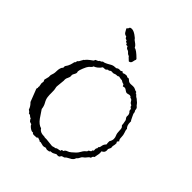

<svg xmlns="http://www.w3.org/2000/svg" viewBox="-223 -1047 1062 1062"><g transform="rotate(45 308.0 -516.0)"><path d="M543.9 -546.9Q543.9 -520.5 557.6 -508.8V-505.9Q557.6 -498 563 -484.4Q568.4 -470.7 568.4 -453.1Q568.4 -435.5 576.2 -429.7Q574.2 -426.8 571.3 -423.8Q568.4 -420.9 568.4 -418Q568.4 -415 570.8 -414.6Q573.2 -414.1 573.2 -411.1L572.3 -409.2Q573.2 -401.4 571.3 -394.5Q569.3 -387.7 569.3 -381.3Q569.3 -375 570.3 -372.1L562.5 -355.5Q563.5 -351.6 563.5 -345.7Q563.5 -328.1 545.9 -321.3Q546.9 -317.4 546.9 -308.6Q546.9 -299.8 544.4 -290.5Q542 -281.2 541 -271.5Q529.3 -265.6 530.3 -254.9Q521.5 -252 516.1 -244.6Q510.7 -237.3 505.9 -232.4Q501 -227.5 498 -226.1Q495.1 -224.6 492.2 -221.2Q489.3 -217.8 487.3 -212.9Q484.4 -205.1 478.5 -199.2Q472.7 -195.3 472.7 -191.9Q472.7 -188.5 466.8 -181.2Q460.9 -173.8 446.8 -167.5Q432.6 -161.1 422.9 -150.4H419.9L409.2 -146.5Q406.2 -143.6 403.3 -137.7Q398.4 -130.9 380.9 -133.8Q375 -130.9 367.7 -126.5Q360.4 -122.1 352.1 -122.1Q343.8 -122.1 343.8 -118.7Q343.8 -115.2 337.4 -115.2Q331.1 -115.2 328.1 -113.3H327.1L313.5 -117.2Q303.7 -113.3 295.9 -113.3L271.5 -119.1Q269.5 -119.1 265.6 -117.2Q261.7 -122.1 255.9 -123Q250 -124 246.1 -127Q243.2 -126 238.3 -121.1H236.3L217.8 -120.1Q207 -120.1 205.1 -127Q195.3 -124 181.2 -134.3Q167 -144.5 165 -153.3H162.1L150.4 -157.2Q147.5 -161.1 144.5 -164.6Q141.6 -168 140.6 -172.9Q132.8 -174.8 127.9 -180.2Q123 -185.5 113.3 -185.5Q111.3 -191.4 106.9 -194.3Q102.5 -197.3 98.6 -200.2Q92.8 -219.7 75.2 -236.3Q56.6 -286.1 51.3 -297.9Q45.9 -309.6 45.9 -311.5L48.8 -321.3L46.9 -326.2Q46.9 -328.1 47.9 -328.1Q48.8 -328.1 48.8 -330.1L44.9 -352.5L46.9 -367.2L42 -377.9L48.8 -405.3V-417Q48.8 -421.9 50.8 -426.3Q52.7 -430.7 54.7 -439Q56.6 -447.3 56.6 -459.5Q56.6 -471.7 59.6 -481.9Q62.5 -492.2 66.9 -495.6Q71.3 -499 69.3 -510.7Q81.1 -526.4 85.4 -540.5Q89.8 -554.7 89.8 -556.6Q89.8 -562.5 92.8 -565.4Q97.7 -568.4 97.2 -573.2Q96.7 -578.1 99.6 -580.1Q102.5 -582 105.5 -585.9Q108.4 -589.8 111.3 -596.7Q114.3 -603.5 119.1 -610.4L123 -612.3Q126 -621.1 159.2 -644.5Q162.1 -647.5 162.6 -650.4Q163.1 -653.3 165 -655.3Q168.9 -656.2 180.7 -662.1L182.6 -666L198.2 -673.8L199.2 -677.7Q201.2 -678.7 204.1 -678.2Q207 -677.7 217.3 -682.1Q227.5 -686.5 241.2 -694.8Q254.9 -703.1 267.1 -703.1Q279.3 -703.1 281.7 -706.1Q284.2 -709 289.6 -710.4Q294.9 -711.9 301.8 -710.9Q308.6 -710 313.5 -715.8H314.5Q319.3 -715.8 322.3 -710Q334 -715.8 343.8 -715.8Q353.5 -715.8 353.5 -714.4Q353.5 -712.9 355.5 -711.9Q357.4 -710.9 359.4 -711.9Q361.3 -712.9 365.2 -712.9Q369.1 -712.9 376.5 -705.6Q383.8 -698.2 396.5 -698.2L415 -699.2Q426.8 -699.2 433.6 -694.8Q440.4 -690.4 449.2 -689.5Q451.2 -688.5 451.2 -686Q451.2 -683.6 453.1 -681.6H457Q460.9 -678.7 463.4 -675.3Q465.8 -671.9 468.8 -669.9L478.5 -664.1Q482.4 -661.1 485.4 -657.7Q488.3 -654.3 493.2 -651.4Q496.1 -649.4 498.5 -645.5Q501 -641.6 503.9 -638.2Q506.8 -634.8 509.8 -632.8Q512.7 -630.9 514.6 -626.5Q516.6 -622.1 516.6 -618.2Q516.6 -614.3 518.6 -609.9Q520.5 -605.5 521.5 -606.4Q522.5 -607.4 522.5 -602.1Q522.5 -596.7 524.9 -590.3Q527.3 -584 531.2 -576.7Q535.2 -569.3 538.1 -562.5Q541 -555.7 543.9 -554.7ZM122.1 -450.2 117.2 -400.4Q117.2 -393.6 118.7 -389.2Q120.1 -384.8 121.1 -375.5Q122.1 -366.2 121.6 -353Q121.1 -339.8 123 -323.2Q125 -306.6 134.8 -290Q144.5 -273.4 146.5 -252.9Q154.3 -242.2 161.6 -230.5Q168.9 -218.8 176.8 -208Q196.3 -180.7 219.7 -174.8Q230.5 -155.3 259.8 -155.3Q268.6 -155.3 269.5 -153.3H284.2L330.1 -148.4Q335.9 -148.4 341.3 -150.9Q346.7 -153.3 351.6 -152.3Q359.4 -159.2 366.2 -159.7Q373 -160.2 382.8 -163.1Q384.8 -164.1 384.3 -167.5Q383.8 -170.9 386.7 -171.9Q389.6 -172.9 395.5 -172.9Q399.4 -183.6 411.1 -187.5Q422.9 -191.4 432.1 -199.7Q441.4 -208 450.2 -215.8Q459 -223.6 466.3 -236.8Q473.6 -250 478.5 -254.9L489.3 -264.6Q491.2 -266.6 491.2 -270Q491.2 -273.4 497.6 -276.4Q503.9 -279.3 505.4 -281.7Q506.8 -284.2 506.3 -286.1Q505.9 -288.1 507.8 -290Q513.7 -292 513.2 -296.4Q512.7 -300.8 512.7 -306.2Q512.7 -311.5 516.1 -314.9Q519.5 -318.4 516.6 -324.2Q523.4 -329.1 524.4 -337.4Q525.4 -345.7 527.8 -352.1Q530.3 -358.4 533.7 -361.8Q537.1 -365.2 539.1 -370.1Q537.1 -372.1 537.1 -381.8V-391.6Q545.9 -405.3 545.9 -417.5Q545.9 -429.7 541 -439.5Q535.2 -452.1 535.2 -472.2Q535.2 -492.2 529.3 -497.1Q523.4 -502 523.4 -504.9V-511.7L519.5 -533.2Q519.5 -538.1 515.1 -543Q510.7 -547.9 509.3 -552.7Q507.8 -557.6 508.8 -562.5Q509.8 -567.4 506.8 -575.2Q503.9 -583 499.5 -585.9Q495.1 -588.9 495.1 -602.5Q484.4 -606.4 482.4 -618.2Q471.7 -621.1 466.8 -630.4Q461.9 -639.6 457.5 -641.6Q453.1 -643.6 452.6 -643.1Q452.1 -642.6 450.2 -642.6H449.2L447.3 -647.5Q441.4 -651.4 435.5 -651.4L418.9 -647.5Q410.2 -647.5 402.3 -654.3Q394.5 -661.1 387.7 -661.1Q380.9 -661.1 376 -658.2Q373 -661.1 372.1 -664.6Q371.1 -668 368.2 -669.9Q360.4 -670.9 356.4 -673.8Q352.5 -676.8 345.7 -679.7L341.8 -678.7L322.3 -682.6Q320.3 -682.6 317.9 -680.2Q315.4 -677.7 310.5 -678.2Q305.7 -678.7 301.8 -677.7Q297.9 -676.8 294.9 -675.3Q292 -673.8 288.1 -672.9Q284.2 -671.9 278.3 -672.9Q272.5 -673.8 268.1 -671.9Q263.7 -669.9 261.2 -667Q258.8 -664.1 253.9 -666Q248 -664.1 245.6 -659.7Q243.2 -655.3 222.7 -655.3Q207 -630.9 182.6 -622.1Q180.7 -614.3 174.8 -609.9Q168.9 -605.5 164.1 -599.6Q158.2 -592.8 149.4 -571.3Q140.6 -549.8 140.6 -541L142.6 -533.2Q142.6 -526.4 138.7 -520.5Q134.8 -514.6 132.8 -509.3Q130.9 -503.9 131.8 -498.5Q132.8 -493.2 131.3 -487.8Q129.9 -482.4 127 -476.6Q120.1 -464.8 122.1 -450.2ZM239.3 -886.7Q249 -879.9 257.8 -873Q266.6 -866.2 271.5 -855.5Q285.2 -855.5 321.3 -819.3Q321.3 -815.4 323.2 -815.4Q319.3 -807.6 317.4 -795.4Q315.4 -783.2 304.7 -780.3Q303.7 -779.3 302.2 -779.3Q300.8 -779.3 294.9 -785.2Q289.1 -791 285.6 -793.9Q282.2 -796.9 281.2 -799.8Q270.5 -802.7 263.7 -811Q256.8 -819.3 245.1 -821.3Q243.2 -825.2 240.2 -827.1Q237.3 -829.1 237.3 -834H225.6Q224.6 -841.8 220.2 -842.8Q215.8 -843.8 213.4 -845.7Q210.9 -847.7 211.9 -848.6Q213.9 -852.5 206.1 -854.5Q198.2 -856.4 196.8 -860.8Q195.3 -865.2 193.4 -867.2Q179.7 -869.1 173.8 -878.9Q168 -888.7 162.1 -899.4Q165 -901.4 164.6 -902.3Q164.1 -903.3 168.9 -905.3Q169.9 -907.2 171.9 -913.1Q173.8 -918.9 186.5 -918.9Q199.2 -918.9 217.3 -906.7Q235.4 -894.5 239.3 -886.7Z"/></g></svg>

Font: Mountains of Christmas
Style: Regular
Weight: 400
Designer: Crystal Kluge
Foundry: Font Diner, Inc DBA Tart Workshop
Version: Version 1.003